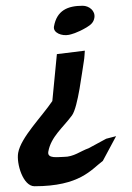

<svg xmlns="http://www.w3.org/2000/svg" viewBox="-20 -650 457 667"><path d="M383.3 -177 348.8 -168 287.9 -135C258.3 -124.6 236.8 -105 201.6 -105C181.9 -105 143.3 -97.5 147.8 -123C157 -175.1 199 -206.7 230 -249C251.2 -277.9 265.1 -402.8 271.4 -438C273.6 -450.9 273.6 -461.9 274.7 -474L177.6 -462L161.8 -299C125.1 -244.4 52.6 -172.7 43.1 -119C36.5 -81.3 60.1 -3 99.7 -3C257.9 -3 296.9 -61 337.2 -91ZM219.4 -529C225.3 -530.2 247.5 -535 281 -555C296.7 -564.4 305.2 -572.9 307.8 -588C312.1 -612.6 289.2 -630 267.2 -630C215.1 -630 177.4 -613.9 167.5 -558C163.6 -535.6 195.5 -524 219.4 -529Z"/></svg>

Font: Rocketfuel
Style: Regular
Weight: 400
Designer: Mew Too
Foundry: Cannot Into Space Fonts.
Version: Version 0.27